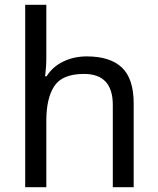

<svg xmlns="http://www.w3.org/2000/svg" viewBox="-20 -780 658 800"><path d="M173 -537Q173 -518 171.5 -498Q170 -478 168 -462H174Q200 -503 244.5 -524Q289 -545 341 -545Q439 -545 488 -498.5Q537 -452 537 -349V0H450V-343Q450 -472 330 -472Q240 -472 206.5 -421.5Q173 -371 173 -277V0H85V-760H173Z"/></svg>

Font: Noto Sans Bamum
Style: Regular
Weight: 400
Designer: Monotype Design Team
Foundry: Monotype Imaging Inc.
Version: Version 2.001